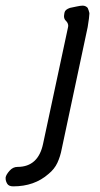

<svg xmlns="http://www.w3.org/2000/svg" viewBox="-90 -460 353 681"><path d="M129 68Q124 95 113.5 117.5Q103 140 82 157Q32 201 -43 201Q-59 201 -64.5 191.5Q-70 182 -70 174Q-70 172 -70 169Q-68 159 -56 145.5Q-44 132 -28 132Q46 132 63 49L151 -362Q152 -365 152 -368Q152 -378 144 -386Q137 -392 137 -403Q137 -407 138 -411L139 -416Q141 -426 158 -432Q160 -432 182 -437Q196 -440 203 -440Q214 -440 221 -432Q223 -427 224.5 -423Q226 -419 227 -414Q227 -413 227 -411Q227 -401 221 -364Z"/></svg>

Font: New Athena Unicode
Style: Italic
Weight: 400
Designer: J. Rusten 1997; rev. by R. Hancock 2001, 2002, rev. by D. Mastronarde 2002-2019
Foundry: Society for Classical Studies (formerly American Philological Association)
Version: Version 5.008